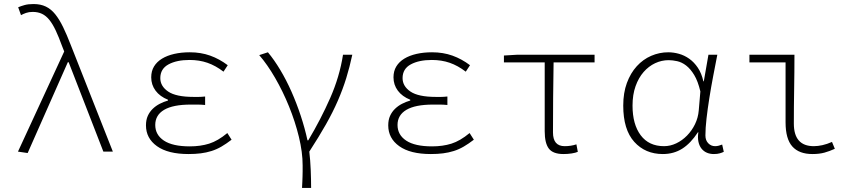

<svg xmlns="http://www.w3.org/2000/svg" viewBox="-20 -751 4240 951"><path d="M117 7 69 0 298 -496 287 -524Q271 -568 256 -600Q241 -632 224.5 -652.5Q208 -673 188 -682.5Q168 -692 142 -692Q123 -692 109 -687Q95 -682 84 -676L70 -715Q84 -721 102 -726Q120 -731 146 -731Q181 -731 207 -718.5Q233 -706 253.5 -680.5Q274 -655 292.5 -617Q311 -579 331 -527L539 0H492L320 -443H316Z M914 12Q812 12 757.5 -27Q703 -66 703 -130Q703 -157 712 -177Q721 -197 736.5 -212Q752 -227 771.5 -237Q791 -247 812 -253V-257Q772 -273 750.5 -302Q729 -331 729 -368Q729 -399 743 -422Q757 -445 782.5 -460.5Q808 -476 843 -484Q878 -492 920 -492Q975 -492 1021 -475.5Q1067 -459 1108 -428L1087 -396Q1048 -426 1007.5 -440Q967 -454 919 -454Q855 -454 814.5 -432Q774 -410 774 -364Q774 -324 813 -297.5Q852 -271 939 -271Q953 -271 965 -271Q977 -271 996 -273V-231Q975 -233 958.5 -233Q942 -233 925 -233Q837 -233 793 -207Q749 -181 749 -132Q749 -83 792 -54.5Q835 -26 920 -26Q973 -26 1016 -39.5Q1059 -53 1106 -92L1127 -59Q1101 -39 1077 -25Q1053 -11 1027.5 -3Q1002 5 974.5 8.5Q947 12 914 12Z M1476 180Q1477 163 1477.5 149.5Q1478 136 1478.5 123.5Q1479 111 1479 98Q1479 85 1479 68Q1479 3 1460.5 -73Q1442 -149 1411.5 -224Q1381 -299 1342.5 -365.5Q1304 -432 1264 -478L1307 -492Q1338 -455 1368 -405Q1398 -355 1423.5 -297.5Q1449 -240 1469.5 -178Q1490 -116 1503 -56H1507Q1569 -160 1615.5 -265.5Q1662 -371 1679 -480H1725Q1712 -419 1695 -364Q1678 -309 1653.5 -252.5Q1629 -196 1594.5 -135Q1560 -74 1512 0Q1517 42 1519 90Q1521 138 1521 180Z M2114 12Q2012 12 1957.5 -27Q1903 -66 1903 -130Q1903 -157 1912 -177Q1921 -197 1936.5 -212Q1952 -227 1971.5 -237Q1991 -247 2012 -253V-257Q1972 -273 1950.5 -302Q1929 -331 1929 -368Q1929 -399 1943 -422Q1957 -445 1982.5 -460.5Q2008 -476 2043 -484Q2078 -492 2120 -492Q2175 -492 2221 -475.5Q2267 -459 2308 -428L2287 -396Q2248 -426 2207.5 -440Q2167 -454 2119 -454Q2055 -454 2014.5 -432Q1974 -410 1974 -364Q1974 -324 2013 -297.5Q2052 -271 2139 -271Q2153 -271 2165 -271Q2177 -271 2196 -273V-231Q2175 -233 2158.5 -233Q2142 -233 2125 -233Q2037 -233 1993 -207Q1949 -181 1949 -132Q1949 -83 1992 -54.5Q2035 -26 2120 -26Q2173 -26 2216 -39.5Q2259 -53 2306 -92L2327 -59Q2301 -39 2277 -25Q2253 -11 2227.5 -3Q2202 5 2174.5 8.5Q2147 12 2114 12Z M2771 12Q2719 12 2698.5 -15Q2678 -42 2678 -101V-442H2476V-476L2543 -480H2925V-442H2722Q2719 -266 2719 -95Q2719 -27 2777 -27Q2808 -27 2835 -36L2842 1Q2831 6 2811.5 9Q2792 12 2771 12Z M3263 12Q3176 12 3121.5 -48.5Q3067 -109 3067 -228Q3067 -291 3085 -340Q3103 -389 3134 -423Q3165 -457 3205.5 -474.5Q3246 -492 3290 -492Q3316 -492 3343 -484.5Q3370 -477 3394 -460Q3418 -443 3436.5 -415.5Q3455 -388 3464 -348H3466L3489 -480H3533Q3523 -429 3512.5 -374Q3502 -319 3493.5 -265.5Q3485 -212 3479.5 -164Q3474 -116 3474 -80Q3474 -56 3488 -41.5Q3502 -27 3522 -27Q3531 -27 3540.5 -29.5Q3550 -32 3557 -35L3565 1Q3557 5 3545 8.5Q3533 12 3516 12Q3497 12 3481.5 5.5Q3466 -1 3455 -14.5Q3444 -28 3439.5 -48.5Q3435 -69 3439 -96H3437Q3401 -41 3359 -14.5Q3317 12 3263 12ZM3269 -27Q3300 -27 3329.5 -41Q3359 -55 3383 -79.5Q3407 -104 3422.5 -136Q3438 -168 3441 -204L3449 -298Q3437 -349 3418.5 -379.5Q3400 -410 3378.5 -426.5Q3357 -443 3334 -448Q3311 -453 3292 -453Q3257 -453 3225 -438Q3193 -423 3168 -394.5Q3143 -366 3128 -324Q3113 -282 3113 -228Q3113 -135 3153.5 -81Q3194 -27 3269 -27Z M4004 12Q3938 12 3904.5 -25.5Q3871 -63 3871 -145V-442H3692V-480H3915Q3915 -395 3913.5 -308.5Q3912 -222 3912 -139Q3912 -27 4011 -27Q4031 -27 4053.5 -32Q4076 -37 4101 -48L4115 -14Q4089 -2 4063.5 5Q4038 12 4004 12Z"/></svg>

Font: Source Code Pro Light
Style: Regular
Weight: 300
Monospace: yes
Designer: Paul D. Hunt, Teo Tuominen
Foundry: Adobe Systems Incorporated
Version: Version 2.030;PS 1.000;hotconv 16.6.51;makeotf.lib2.5.65220